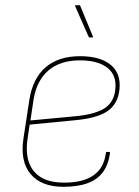

<svg xmlns="http://www.w3.org/2000/svg" viewBox="-20 -706 534 738"><path d="M224 12Q139 12 98 -36.5Q57 -85 70 -173L93 -323Q106 -405 155.5 -447.5Q205 -490 288 -490Q360 -490 400 -461Q440 -432 440 -379Q440 -319 402.5 -286Q365 -253 270 -244L94 -227L86 -173Q74 -92 110 -48Q146 -4 226 -4Q300 -4 340 -32.5Q380 -61 387 -118Q387 -122 391 -122H400Q403 -122 403 -118Q397 -74 376 -45Q355 -16 317 -2Q279 12 224 12ZM97 -243 268 -259Q353 -267 388.5 -294.5Q424 -322 424 -378Q424 -424 388 -449Q352 -474 287 -474Q212 -474 166.5 -435.5Q121 -397 109 -323ZM325 -562Q323 -562 322 -563Q321 -564 320 -566L269 -682Q268 -684 269 -685Q270 -686 271 -686H284Q286 -686 287 -685Q288 -684 289 -682L337 -566Q338 -564 337 -563Q336 -562 334 -562Z"/></svg>

Font: Sofia Sans Hairline
Style: Italic
Weight: 1
Italic angle: -9°
Designer: Botio Nikoltchev, Ani Petrova
Foundry: lettersoup
Version: Version 4.102